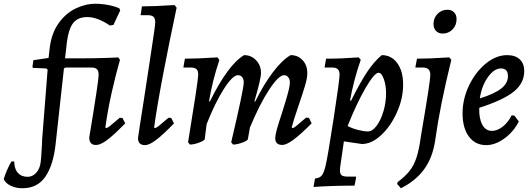

<svg xmlns="http://www.w3.org/2000/svg" viewBox="-145 -762 2830 1024"><path d="M494 -134 508 -133 523 -104Q473 -53 439.5 -25.5Q406 2 382 9Q369 12 361 11Q331 8 331 -29Q381 -330 381 -362Q381 -384 372 -393Q363 -402 341 -402H205L196 -397L152 3Q140 117 97.5 179.5Q55 242 -26 242Q-61 242 -89 228Q-117 214 -125 193Q-120 174 -107 144.5Q-94 115 -84 99H-69Q-69 138 -50 159.5Q-31 181 2 181Q29 181 48.5 159Q68 137 72 102Q75 76 76.5 46.5Q78 17 79 4L80 -22L109 -391L101 -397L31 -400L28 -405L33 -441L114 -453L120 -505Q129 -583 166.5 -636.5Q204 -690 257 -716Q310 -742 365 -742Q398 -742 434 -735Q470 -728 492 -717L496 -706L460 -629L441 -626Q374 -671 321 -671Q270 -671 245.5 -639.5Q221 -608 212 -539L202 -451H305Q356 -451 419 -453Q482 -455 485 -456L495 -443Q472 -364 450.5 -267.5Q429 -171 417 -83L420 -79Q427 -79 439.5 -88.5Q452 -98 494 -134Z M754 -134 768 -133 783 -104Q725 -44 688 -16Q651 12 629 12Q591 12 591 -25Q591 -31 627 -260Q637 -327 660 -477Q683 -627 683 -642Q683 -663 674 -672Q665 -681 643 -681H605L612 -728Q676 -728 786 -735L797 -721Q760 -548 726.5 -373.5Q693 -199 677 -83L680 -79Q687 -79 699.5 -88.5Q712 -98 754 -134Z M1488 -135 1503 -133 1517 -104Q1456 -43 1419 -16Q1382 11 1361 11Q1323 11 1323 -24Q1323 -42 1332 -74Q1341 -106 1361 -166Q1364 -176 1376 -215Q1388 -254 1394.5 -280.5Q1401 -307 1401 -322Q1401 -339 1392.5 -350Q1384 -361 1370 -361Q1341 -361 1290 -283Q1239 -205 1188 -82L1177 -20Q1176 -12 1147.5 -1.5Q1119 9 1098 9L1088 -3Q1155 -288 1155 -323Q1155 -340 1146.5 -350.5Q1138 -361 1124 -361Q1096 -361 1049.5 -288.5Q1003 -216 957 -100L947 -20Q945 -12 917 -1.5Q889 9 868 9L858 -3Q911 -326 912 -362Q913 -383 903.5 -392.5Q894 -402 872 -402H833L841 -449Q905 -449 1015 -456L1025 -442Q986 -325 970 -222L974 -220Q1021 -316 1067.5 -379.5Q1114 -443 1157 -468Q1195 -468 1221 -440.5Q1247 -413 1247 -373Q1247 -342 1212 -222L1216 -220Q1262 -313 1311 -377.5Q1360 -442 1405 -468Q1444 -468 1469 -441Q1494 -414 1494 -372Q1494 -346 1482 -305.5Q1470 -265 1447 -198Q1419 -116 1411 -83L1414 -79Q1421 -79 1433 -88.5Q1445 -98 1488 -135Z M1591 124Q1602 80 1634 -127.5Q1666 -335 1666 -364Q1666 -384 1656.5 -393Q1647 -402 1625 -402H1586L1594 -449Q1674 -449 1768 -456L1779 -443Q1741 -334 1722 -227L1727 -224Q1776 -323 1813.5 -379Q1851 -435 1891 -468Q1943 -468 1974 -425Q2005 -382 2005 -311Q2005 -237 1972 -163Q1939 -89 1888 -41.5Q1837 6 1785 6L1689 -8L1669 131Q1668 137 1668 148Q1668 166 1677.5 173Q1687 180 1711 180H1753L1754 186L1746 228Q1634 228 1527 235L1535 190Q1559 188 1570.5 174.5Q1582 161 1591 124ZM1709 -90Q1733 -77 1764.5 -69Q1796 -61 1818 -61Q1841 -61 1863.5 -91Q1886 -121 1900 -168.5Q1914 -216 1914 -264Q1914 -307 1902 -340.5Q1890 -374 1874 -374Q1852 -374 1805 -293.5Q1758 -213 1709 -90Z M2167 -634Q2167 -666 2188.5 -688Q2210 -710 2241 -710Q2263 -710 2276.5 -696.5Q2290 -683 2290 -660Q2290 -627 2268.5 -605Q2247 -583 2216 -583Q2194 -583 2180.5 -597Q2167 -611 2167 -634ZM1993 242 1973 219 1976 209Q2015 180 2039 150Q2063 120 2077 76Q2091 32 2100 -37Q2150 -329 2150 -361Q2150 -383 2140 -392.5Q2130 -402 2108 -402H2070L2079 -449Q2142 -449 2251 -456L2262 -443Q2201 -195 2177 -20Q2164 76 2118 139.5Q2072 203 1993 242Z M2411 -187Q2409 -131 2427 -97.5Q2445 -64 2478 -64Q2507 -64 2535.5 -86Q2564 -108 2584 -147L2599 -145L2622 -114Q2594 -59 2545 -23.5Q2496 12 2448 12Q2390 12 2356 -33.5Q2322 -79 2322 -157Q2322 -234 2356.5 -306Q2391 -378 2446 -423Q2501 -468 2560 -468Q2603 -468 2627 -445.5Q2651 -423 2651 -383Q2651 -319 2596 -274Q2541 -229 2411 -187ZM2414 -237Q2493 -262 2528.5 -290Q2564 -318 2564 -356Q2564 -397 2527 -397Q2490 -397 2457 -350.5Q2424 -304 2414 -237Z"/></svg>

Font: Alegreya Medium
Style: Italic
Weight: 500
Italic angle: -7°
Designer: Juan Pablo del Peral
Foundry: Huerta Tipografica
Version: Version 2.008; ttfautohint (v1.8)